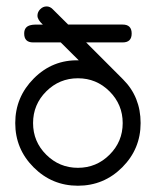

<svg xmlns="http://www.w3.org/2000/svg" viewBox="-20 -592 496 612"><path d="M428.2 -199.7Q428.2 -117.2 369.6 -58.6Q311 0 228.3 0Q145.8 0 87.2 -58.6Q28.6 -117.2 28.6 -199.7Q28.6 -282.7 88.1 -342.3Q147.7 -401.9 231 -399.7L173.6 -456.8H85.4Q57.1 -456.8 57.1 -485.1Q57.1 -507.6 78.4 -512Q85.2 -514.2 116.5 -513.7Q99.4 -529.1 99.4 -542Q99.4 -553.7 108.2 -562.6Q116.9 -571.5 128.7 -571.5Q139.4 -571.5 148.2 -562.5L197.3 -513.7H371.1Q399.7 -513.7 399.7 -485.1Q399.7 -456.8 371.1 -456.8H254.6L372.1 -339.1Q428.2 -283.2 428.2 -199.7ZM371.1 -199.7Q371.1 -258.8 329.2 -300.7Q287.4 -342.5 228.3 -342.5Q169.4 -342.5 127.4 -300.7Q85.4 -258.8 85.4 -199.7Q85.4 -140.6 127.4 -98.9Q169.4 -57.1 228.3 -57.1Q287.4 -57.1 329.2 -98.9Q371.1 -140.6 371.1 -199.7Z"/></svg>

Font: EnergyBar
Style: Regular
Weight: 400
Italic angle: -10°
Version: 1.0 2000-03-28